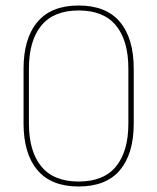

<svg xmlns="http://www.w3.org/2000/svg" viewBox="-20 -668 571 697"><path d="M265.5 9Q166 9 115.8 -50.5Q65.5 -110 65.5 -220V-418Q65.5 -528.5 115.8 -588.2Q166 -648 265.5 -648Q365.5 -648 415.5 -588.2Q465.5 -528.5 465.5 -418V-220Q465.5 -110 415.5 -50.5Q365.5 9 265.5 9ZM265.5 -9Q356.5 -9 401.2 -63.8Q446 -118.5 446 -219.5V-419Q446 -520.5 401.2 -575.2Q356.5 -630 265.5 -630Q175 -630 130 -575.2Q85 -520.5 85 -419V-219.5Q85 -118.5 130 -63.8Q175 -9 265.5 -9Z"/></svg>

Font: Anek Odia Thin
Style: Regular
Weight: 250
Version: Version 1.003